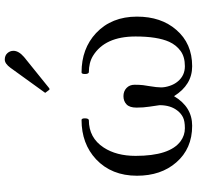

<svg xmlns="http://www.w3.org/2000/svg" viewBox="-30 -789 832 812"><g transform="rotate(-90 386.0 -383.0)"><path d="M401.4 -605Q399.4 -606.9 399.4 -607.9Q399.4 -608.9 401.4 -610.8L505.4 -754.9Q522.9 -778.8 540 -778.8Q557.1 -778.8 567.1 -767.8Q577.1 -756.8 577.1 -742.2Q577.1 -719.7 550.3 -696.8L418.9 -590.8Q416.5 -589.4 415 -589.4Q413.6 -589.4 412.1 -590.8ZM284.7 -454.1Q291.5 -454.1 291.5 -439.9Q291.5 -425.8 284.7 -423.3Q209 -423.3 168 -360.4Q132.8 -306.6 132.8 -225.6Q132.8 -81.1 194.8 -35.2Q219.7 -17.1 249.8 -17.1Q279.8 -17.1 295.9 -25.1Q312 -33.2 323.2 -47.4Q347.2 -76.7 347.2 -124Q344.7 -143.1 340.8 -167.7Q336.9 -192.4 336.9 -221.7Q336.9 -251 350.6 -263.9Q364.3 -276.9 385.3 -276.9Q406.2 -276.9 419.9 -263.9Q433.6 -251 433.6 -229.7Q433.6 -208.5 431.9 -194.1Q430.2 -179.7 427.7 -167Q422.4 -135.3 422.4 -117.9Q422.4 -100.6 429 -81.1Q435.5 -61.5 447.3 -47.4Q472.2 -17.1 512 -17.1Q551.8 -17.1 576.7 -35.4Q601.6 -53.7 615.2 -83.5Q637.7 -133.8 637.7 -225.6Q637.7 -355.5 555.7 -405.8Q526.9 -423.3 485.8 -423.3Q479 -425.8 479 -439.9Q479 -454.1 485.8 -454.1Q586.4 -454.1 652.3 -392.6Q721.7 -327.1 721.7 -219.7Q721.7 -117.7 666 -53.7Q608.4 13.7 511.7 13.7Q433.1 13.7 385.3 -63Q339.8 13.7 260.3 13.7Q163.1 13.7 105 -53.7Q48.8 -118.2 48.8 -219.7Q48.8 -327.1 118.2 -392.6Q184.1 -454.1 284.7 -454.1Z"/></g></svg>

Font: Cardo-Italic
Style: Italic
Weight: 400
Italic angle: -12°
Designer: David J. Perry
Foundry: David J. Perry
Version: Version 0.991